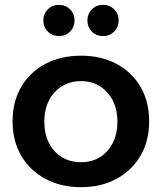

<svg xmlns="http://www.w3.org/2000/svg" viewBox="-20 -768 668 793"><path d="M315 -538Q398 -538 461.5 -504Q525 -470 560.5 -409Q596 -348 596 -267Q596 -186 560.5 -125Q525 -64 461.5 -29.5Q398 5 315 5Q231 5 167 -29.5Q103 -64 67.5 -125Q32 -186 32 -267Q32 -348 67.5 -409Q103 -470 167 -504Q231 -538 315 -538ZM315 -433Q270 -433 235.5 -411.5Q201 -390 182 -352.5Q163 -315 163 -266Q163 -216 182 -178Q201 -140 235.5 -119Q270 -98 315 -98Q359 -98 393 -119Q427 -140 446 -178Q465 -216 465 -266Q465 -315 446 -352.5Q427 -390 393 -411.5Q359 -433 315 -433ZM224 -748Q251 -748 269.5 -729.5Q288 -711 288 -684Q288 -656 269.5 -637.5Q251 -619 224 -619Q196 -619 177.5 -637.5Q159 -656 159 -684Q159 -711 177.5 -729.5Q196 -748 224 -748ZM406 -748Q433 -748 451.5 -729.5Q470 -711 470 -684Q470 -656 451.5 -637.5Q433 -619 406 -619Q378 -619 359.5 -637.5Q341 -656 341 -684Q341 -711 359.5 -729.5Q378 -748 406 -748Z"/></svg>

Font: Alexandria Medium
Style: Regular
Weight: 500
Designer: Mohamed Gaber
Foundry: Kief Type Foundry
Version: Version 5.100